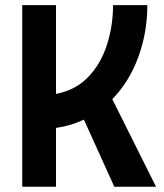

<svg xmlns="http://www.w3.org/2000/svg" viewBox="-20 -713 626 733"><path d="M64.9 0V-693.4H193.8V-354.5Q268.6 -368.7 316.9 -419.2Q365.2 -469.7 388.4 -542.2Q411.6 -614.7 411.6 -693.4H542.5Q542.5 -589.8 508.1 -495.4Q473.6 -400.9 408.7 -334.5L575.7 0H416.5L300.3 -256.3Q250.5 -232.9 193.8 -224.6V0Z"/></svg>

Font: Cascadia Code PL
Style: Bold
Weight: 700
Monospace: yes
Designer: Aaron Bell
Foundry: Saja Typeworks
Version: Version 2404.023; ttfautohint (v1.8.4)